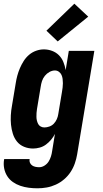

<svg xmlns="http://www.w3.org/2000/svg" viewBox="-36 -795 556 1038"><path d="M167 223Q143 223 119.5 220Q96 217 74 209.5Q52 202 33.5 189Q15 176 3 157Q-9 138 -13.5 115Q-18 92 -14 68L-13 65H124V66Q122 76 126 85Q130 94 138 99.5Q146 105 156 107Q166 109 176 109Q191 109 205 100Q219 91 227 78Q235 65 239.5 50.5Q244 36 246 21L261 -71Q253 -55 240.5 -40Q228 -25 212.5 -13.5Q197 -2 178.5 3Q160 8 143 8Q117 8 94 -1.5Q71 -11 56 -29.5Q41 -48 33.5 -72Q26 -96 23.5 -121Q21 -146 22.5 -172Q24 -198 29 -225L49 -345Q52 -365 57.5 -385.5Q63 -406 71.5 -426Q80 -446 92 -465Q104 -484 121 -498.5Q138 -513 159 -520.5Q180 -528 201 -528Q224 -528 245.5 -520Q267 -512 282.5 -496.5Q298 -481 306.5 -460Q315 -439 319 -416L336 -520H474L381 40Q377 64 368.5 88.5Q360 113 345.5 135Q331 157 310.5 174.5Q290 192 266 203Q242 214 217 218.5Q192 223 167 223ZM204 -106Q217 -106 231 -111Q245 -116 255 -126.5Q265 -137 271 -150.5Q277 -164 279 -178L299 -298Q301 -310 302.5 -321.5Q304 -333 304 -345Q304 -357 302.5 -368.5Q301 -380 296.5 -390Q292 -400 282.5 -407Q273 -414 261 -414Q246 -414 231.5 -406Q217 -398 206.5 -385Q196 -372 191 -356.5Q186 -341 184 -326L164 -206Q162 -195 161.5 -184.5Q161 -174 161 -163.5Q161 -153 163.5 -143Q166 -133 170.5 -124.5Q175 -116 184 -111Q193 -106 204 -106ZM276 -571 215 -629 366 -775 441 -705Z"/></svg>

Font: Iosevka Heavy
Style: Italic
Weight: 900
Italic angle: -9°
Monospace: yes
Designer: Belleve Invis
Foundry: Belleve Invis
Version: Version 32.5.0; ttfautohint (v1.8.4)